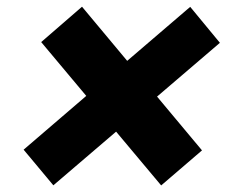

<svg xmlns="http://www.w3.org/2000/svg" viewBox="-20 -582 726 578"><path d="M465.2 -23.8 329.5 -185.7 140.6 -24.1 51.1 -131.4 239.7 -293.3 104 -455.3 226.9 -561.8 362.9 -398.8 552.6 -561.4 642 -453.1 452.8 -291.2 588.1 -129.3Z"/></svg>

Font: Inter P Extra Bold
Style: Italic
Weight: 800
Italic angle: 9.39999°
Designer: Rasmus Andersson
Foundry: rsms
Version: Version 3.018;git-588b23468